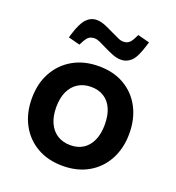

<svg xmlns="http://www.w3.org/2000/svg" viewBox="-133 -833 868 948"><g transform="rotate(20 301.0 -359.5)"><path d="M301 8Q223 8 165.5 -25.5Q108 -59 76.5 -118Q45 -177 45 -254Q45 -332 77.5 -391Q110 -450 168 -483Q226 -516 303 -516Q381 -516 438 -482.5Q495 -449 526 -390Q557 -331 557 -254Q557 -177 525 -117.5Q493 -58 435.5 -25Q378 8 301 8ZM302 -101Q341 -101 369 -119Q397 -137 412.5 -171.5Q428 -206 428 -254Q428 -303 413 -337Q398 -371 369.5 -389Q341 -407 302 -407Q263 -407 234 -389Q205 -371 189 -337Q173 -303 173 -254Q173 -206 189 -171.5Q205 -137 234 -119Q263 -101 302 -101ZM175 -583 114 -599 119 -616Q138 -679 161 -703Q184 -727 215 -727Q236 -727 259 -717.5Q282 -708 306 -696Q326 -687 342.5 -679Q359 -671 372 -671Q389 -671 400 -678.5Q411 -686 421 -705L432 -727L494 -711L488 -691Q468 -625 445 -604Q422 -583 393 -583Q371 -583 348 -592Q325 -601 301 -613Q282 -623 265 -630.5Q248 -638 236 -638Q219 -638 208 -631Q197 -624 186 -604Z"/></g></svg>

Font: REM Medium Medium
Style: Regular
Weight: 500
Version: Version 1.005;gftools[0.9.28]